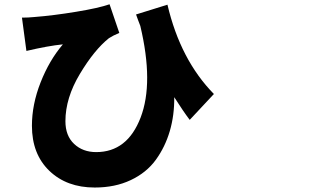

<svg xmlns="http://www.w3.org/2000/svg" viewBox="-20 -798 1540 884"><path d="M269.5 -593.8Q201.2 -586.9 101.6 -563.5L81.1 -716.8Q111.3 -716.8 138.7 -719.7Q226.6 -726.6 330.1 -743.7Q433.6 -760.7 484.4 -778.3L529.3 -646.5Q501 -634.8 481.4 -622.1Q414.1 -568.4 347.7 -457.5Q281.2 -346.7 281.2 -240.2Q281.2 -172.9 321.3 -135.3Q361.3 -97.7 422.9 -97.7Q566.4 -97.7 627.4 -256.8Q688.5 -416 626 -678.7Q622.1 -687.5 615.7 -705.6Q609.4 -723.6 606.4 -731.4L751 -776.4Q810.5 -522.5 964.8 -365.2L853.5 -246.1Q825.2 -283.2 782.2 -350.6Q783.2 -267.6 761.7 -194.3Q740.2 -121.1 697.3 -62Q654.3 -2.9 582 31.2Q509.8 65.4 416 65.4Q287.1 65.4 207 -11.7Q127 -88.9 127 -218.8Q127 -317.4 167 -418.9Q207 -520.5 269.5 -593.8Z"/></svg>

Font: Bpmf Zihi Sans Heavy
Style: Heavy
Weight: 900
Foundry: But Ko
Version: Version 1.320